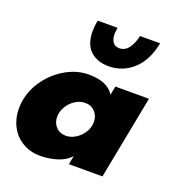

<svg xmlns="http://www.w3.org/2000/svg" viewBox="-131 -829 894 951"><g transform="rotate(20 316.0 -353.5)"><path d="M5 -175Q5 -200 9 -220Q20 -281 59.5 -334Q99 -387 156 -419Q213 -451 274 -451Q373 -451 408 -394L417 -440H594L509 0H332L341 -46Q316 -17 272.5 -3.5Q229 10 184 10Q131 10 90 -14.5Q49 -39 27 -81Q5 -123 5 -175ZM269 -127Q296 -127 321 -143Q346 -159 361.5 -184.5Q377 -210 377 -238Q377 -270 357 -291.5Q337 -313 305 -313Q278 -313 253 -297Q228 -281 212.5 -255Q197 -229 197 -201Q197 -169 217 -148Q237 -127 269 -127ZM350 -523Q289 -523 253 -557.5Q217 -592 217 -659Q217 -686 223 -717H328Q324 -695 324 -684Q324 -658 335 -641.5Q346 -625 369 -625Q400 -625 419 -651.5Q438 -678 446 -717H552Q533 -621 478 -572Q423 -523 350 -523Z"/></g></svg>

Font: Teachers ExtraBold
Style: Italic
Weight: 800
Designer: Alfredo Marco Pradil & Chank Diesel
Version: Version 0.009